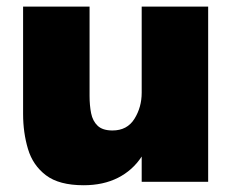

<svg xmlns="http://www.w3.org/2000/svg" viewBox="-20 -551 696 582"><path d="M233.5 10.5Q159 10.5 119.2 -19.8Q79.5 -50 64.8 -99.5Q50 -149 50 -205.5V-531H251.5V-260Q251.5 -231.5 256.2 -207.8Q261 -184 276 -169.8Q291 -155.5 321 -155.5Q365.5 -155.5 387.5 -190.8Q409.5 -226 409.5 -270V-531H611V0H409.5V-76.5Q382 -34.5 337.5 -12Q293 10.5 233.5 10.5Z"/></svg>

Font: Epilogue Black
Style: Regular
Weight: 900
Designer: Tyler Finck
Foundry: Etcetera Type Co
Version: Version 2.111; ttfautohint (v1.8.3)